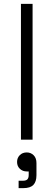

<svg xmlns="http://www.w3.org/2000/svg" viewBox="-20 -720 276 990"><path d="M88 0V-700H148V0ZM76 250V212H97Q114 212 121 205Q128 198 128 182V164H118Q97 164 82.5 150.5Q68 137 68 115Q68 94 82 80Q96 66 118 66Q139 66 153.5 80.5Q168 95 168 121V183Q168 217 152 233.5Q136 250 101 250Z"/></svg>

Font: Space 7353
Style: Regular
Weight: 400
Designer: Christine Claussen + Ruben Lyon  (Space 7353)
Version: Version 1.000;FEAKit 1.0